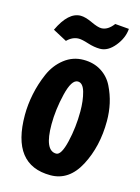

<svg xmlns="http://www.w3.org/2000/svg" viewBox="-106 -712 580 798"><g transform="rotate(15 184.0 -312.5)"><path d="M141 -180Q141 -67 191 -67Q213 -67 228 -130.5Q243 -194 243 -262Q243 -309 233 -344.5Q223 -380 201 -380Q174 -380 157.5 -311.5Q141 -243 141 -180ZM24 -189Q24 -233 33.5 -279.5Q43 -326 62.5 -371Q82 -416 118.5 -444.5Q155 -473 201 -473Q245 -473 277.5 -452.5Q310 -432 327 -397.5Q344 -363 352 -327Q360 -291 360 -252Q360 -143 315.5 -58.5Q271 26 191 26Q24 26 24 -189ZM289 -651 349 -646Q346 -606 317 -570.5Q288 -535 254 -535Q229 -535 201 -544Q173 -553 159 -553Q132 -553 109 -530L49 -562Q89 -647 142 -647Q162 -647 192 -633Q222 -619 237 -619Q265 -619 289 -651Z"/></g></svg>

Font: Boogaloo
Style: Regular
Weight: 400
Designer: John Vargas Beltran
Foundry: John Vargas Beltran
Version: Version 1.001